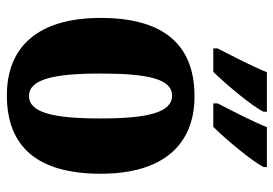

<svg xmlns="http://www.w3.org/2000/svg" viewBox="-142 -664 816 573"><g transform="rotate(90 266.5 -378.0)"><path d="M289 -619V-606H359C397 -644 461 -721 479 -756V-766H360C342 -721 312 -664 289 -619ZM125 -619V-606H195C232 -644 297 -721 314 -756V-766H196C178 -721 148 -664 125 -619ZM265 10C419 10 499 -82 499 -270C499 -458 411 -550 268 -550C114 -550 34 -458 34 -270C34 -82 121 10 265 10ZM267 -56C217 -56 200 -130 200 -270C200 -411 216 -483 266 -483C316 -483 334 -411 334 -270C334 -130 317 -56 267 -56Z"/></g></svg>

Font: Noto Serif Hebrew ExtraCondensed Black
Style: Regular
Weight: 900
Width: 2
Designer: Monotype Design Team
Foundry: Monotype Imaging Inc.
Version: Version 2.004